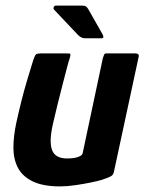

<svg xmlns="http://www.w3.org/2000/svg" viewBox="-20 -663 517 687"><path d="M195 4Q134 4 97 -14Q60 -32 44 -63Q28 -94 28 -134.5Q28 -175 38 -222Q46 -259 56 -299Q66 -339 77.5 -377.5Q89 -416 99 -448Q105 -466 109.5 -469Q114 -472 128 -472H209Q223 -472 229 -471.5Q235 -471 229 -453Q227 -449 220.5 -424Q214 -399 204.5 -362.5Q195 -326 185.5 -287.5Q176 -249 169 -218Q155 -155 166.5 -125.5Q178 -96 220 -96Q225 -96 234 -96.5Q243 -97 251.5 -99Q260 -101 267.5 -105Q275 -109 276 -116L348 -455Q350 -460 352 -466Q354 -472 360 -472H464Q468 -472 473 -470Q478 -468 476 -459L388 -50Q386 -38 378 -33Q370 -28 346 -20Q334 -16 307.5 -10.5Q281 -5 250.5 -0.5Q220 4 195 4ZM284 -526Q271 -526 259 -538L173 -629Q170 -633 172.5 -638Q175 -643 180 -643H273Q283 -643 287.5 -640Q292 -637 296 -630L346 -542Q355 -526 343 -526Z"/></svg>

Font: Glory
Style: Bold Italic
Weight: 700
Italic angle: -12°
Version: Version 1.011